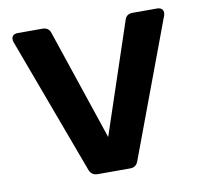

<svg xmlns="http://www.w3.org/2000/svg" viewBox="-67 -625 730 696"><g transform="rotate(-10 298.5 -277.0)"><path d="M133 -554H41C23 -554 15 -542 21 -524L208 -20C213 -7 224 0 238 0H358C372 0 382 -7 387 -20L575 -524C581 -542 573 -554 554 -554H464C449 -554 439 -547 435 -533L299 -126L162 -533C158 -547 147 -554 133 -554Z"/></g></svg>

Font: Arvore Sans SemiBold
Style: Regular
Weight: 600
Designer: Jonny Pinhorn (Latin) Dan Schunck (customization for Arvore)
Version: Version 1.000;Glyphs 3.3 (3305)